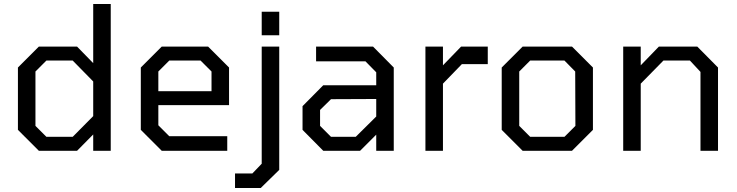

<svg xmlns="http://www.w3.org/2000/svg" viewBox="-20 -757 3702 964"><path d="M175 0 70 -105V-418L175 -523H367L448 -440V-737H536V0H448V-82L367 0ZM345 -70 448 -174V-348L345 -453H213L158 -398V-125L213 -70Z M792 0 687 -105V-418L792 -523H1025L1130 -418V-229H775V-128L830 -73H1121V0ZM775 -299H1042V-398L987 -453H830L775 -398Z M1294 -580V-698H1382V-580ZM1160 187V114H1247L1294 65V-523H1382V96L1289 187Z M1603 0 1499 -105V-224L1603 -329H1869V-394L1815 -449H1567V-523H1853L1957 -418V0H1869V-81L1788 0ZM1642 -70H1766L1869 -172V-260L1642 -259L1587 -205V-125Z M2116 0V-523H2204V-429L2295 -523H2429V-435H2299L2204 -337V0Z M2604 0 2499 -105V-418L2604 -523H2852L2957 -418V-105L2852 0ZM2642 -70H2814L2869 -125L2868 -398L2814 -453H2642L2587 -398V-125Z M3109 0V-523H3197V-429L3288 -523H3481L3585 -418V0H3497V-396L3444 -453H3311L3197 -337V0Z"/></svg>

Font: Tomorrow
Style: Regular
Weight: 400
Designer: Tony de Marco, Monica Rizzolli
Foundry: Just in Type
Version: Version 2.002